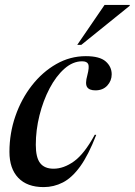

<svg xmlns="http://www.w3.org/2000/svg" viewBox="-20 -752 550 783"><path d="M315 -502Q277 -502 242.8 -471.8Q208.5 -441.5 182.2 -391.5Q156 -341.5 141 -281.5Q126 -221.5 126 -161.5Q126 -109.5 143.8 -86.8Q161.5 -64 198.5 -64Q240 -64 282 -94.2Q324 -124.5 366.5 -202.5L372.5 -202Q340.5 -119.5 307 -73.2Q273.5 -27 236.5 -8Q199.5 11 158 11Q90.5 11 54.5 -26.8Q18.5 -64.5 18.5 -132.5Q18.5 -208.5 42.8 -278.5Q67 -348.5 110 -403.5Q153 -458.5 209.5 -490.8Q266 -523 330 -523Q386.5 -523 411 -501.5Q435.5 -480 435.5 -449Q435.5 -422.5 417.5 -403Q399.5 -383.5 369 -383.5Q344 -383.5 335.2 -397Q326.5 -410.5 336 -444.5Q345 -479 339.8 -490.5Q334.5 -502 315 -502ZM295 -569 406.5 -732H509.5L508.5 -728L311.5 -569Z"/></svg>

Font: Newsreader Display Medium
Style: Italic
Weight: 500
Italic angle: -17°
Designer: Hugues Gentile
Foundry: Production Type
Version: Version 1.001